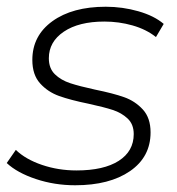

<svg xmlns="http://www.w3.org/2000/svg" viewBox="-27 -546 525 570"><path d="M-7 -62 20 -101Q49 -73 97.5 -56.5Q146 -40 200 -40Q281 -40 325.5 -68.5Q370 -97 370 -148Q370 -177 352 -194Q334 -211 308 -219.5Q282 -228 236 -238Q182 -249 148.5 -261Q115 -273 92 -298.5Q69 -324 69 -368Q69 -440 128.5 -483Q188 -526 287 -526Q337 -526 384 -512.5Q431 -499 459 -475L436 -436Q407 -459 366.5 -470.5Q326 -482 283 -482Q207 -482 162.5 -452Q118 -422 118 -373Q118 -343 136 -325.5Q154 -308 181.5 -299Q209 -290 255 -280Q309 -269 341.5 -257.5Q374 -246 397 -221Q420 -196 420 -153Q420 -80 359 -38Q298 4 196 4Q135 4 79.5 -14.5Q24 -33 -7 -62Z"/></svg>

Font: Idrija
Style: Italic
Weight: 300
Italic angle: -11.3°
Designer: Julieta Ulanovsky
Foundry: Julieta Ulanovsky
Version: Version 7.200